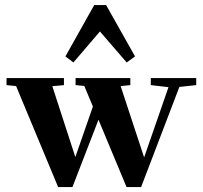

<svg xmlns="http://www.w3.org/2000/svg" viewBox="-20 -743 818 774"><path d="M275.9 -491.2 243.7 -515.6 359.9 -722.7H407.7L524.4 -515.6L490.7 -491.2L382.8 -616.2ZM214.4 11.2 44.9 -396 6.3 -399.9V-428.2H237.8V-399.9L190.9 -395.5L283.7 -109.9L354.5 -313.5L319.8 -396.5L284.7 -399.9V-428.2H505.4V-399.9L466.3 -396L561 -108.4L659.2 -391.6L587.9 -399.9V-428.2H771V-399.9L703.1 -392.6L548.8 11.2H490.2L377 -260.3L272 11.2Z"/></svg>

Font: Elstob 14pt
Style: Bold
Weight: 700
Designer: Peter S. Baker
Version: Version 1.015